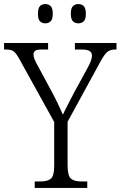

<svg xmlns="http://www.w3.org/2000/svg" viewBox="-27 -926 594 946"><path d="M144 0V-32H173Q207 -32 223.5 -45.5Q240 -59 240 -109V-325L69 -634Q53 -663 41 -672.5Q29 -682 3 -682H-7V-714H210V-682H178Q153 -682 145.5 -675Q138 -668 138 -658Q138 -647 143.5 -633.5Q149 -620 157 -606L226 -478Q243 -447 257 -417.5Q271 -388 283 -361Q291 -379 305 -405.5Q319 -432 335 -464L407 -596Q426 -631 426 -652Q426 -667 414.5 -674.5Q403 -682 377 -682H342V-714H547V-682H539Q516 -682 501.5 -670Q487 -658 467 -621L306 -326V-112Q306 -60 322.5 -46Q339 -32 373 -32H403V0ZM359 -811Q343 -811 332.5 -821Q322 -831 322 -858Q322 -886 332.5 -896Q343 -906 359 -906Q375 -906 385.5 -896Q396 -886 396 -858Q396 -831 385.5 -821Q375 -811 359 -811ZM196 -811Q180 -811 170 -821Q160 -831 160 -858Q160 -886 170 -896Q180 -906 196 -906Q212 -906 222.5 -896Q233 -886 233 -858Q233 -831 222.5 -821Q212 -811 196 -811Z"/></svg>

Font: Noto Serif Hebrew SemiCondensed Light
Style: Regular
Weight: 300
Width: 4
Designer: Monotype Design Team
Foundry: Monotype Imaging Inc.
Version: Version 2.004; ttfautohint (v1.8.4.7-5d5b)